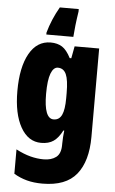

<svg xmlns="http://www.w3.org/2000/svg" viewBox="-65 -809 653 1091"><g transform="rotate(5 262.0 -263.0)"><path d="M197 -563Q236 -563 262.5 -546Q289 -529 312 -484H321L334 -553H474V-49Q474 90 413.5 165Q353 240 219 240Q170 240 130.5 229.5Q91 219 56 198V59Q100 82 138.5 92Q177 102 214 102Q258 102 285 81.5Q312 61 312 11V5Q312 -12 313.5 -34Q315 -56 317 -71H312Q290 -28 262.5 -9Q235 10 192 10Q118 10 75 -66Q32 -142 32 -272Q32 -408 75.5 -485.5Q119 -563 197 -563ZM250 -424Q225 -424 210.5 -386.5Q196 -349 196 -270Q196 -129 251 -129Q283 -129 297.5 -159.5Q312 -190 312 -256V-285Q312 -359 297.5 -391.5Q283 -424 250 -424ZM339 -752Q332 -707 328 -671Q324 -635 322 -606H168V-617Q189 -693 231 -766H339Z"/></g></svg>

Font: Noto Sans Sinhala ExtraCondensed Black
Style: Regular
Weight: 900
Width: 2
Designer: Jelle Bosma - Monotype Design Team
Foundry: Monotype Imaging Inc.
Version: Version 2.006; ttfautohint (v1.8.4.7-5d5b)